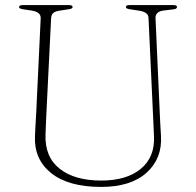

<svg xmlns="http://www.w3.org/2000/svg" viewBox="-20 -720 770 755"><path d="M581 -284 564 -649.5Q563.5 -672.5 527 -678L491 -683.5Q480.5 -685 477.8 -687.5Q475 -690 475 -692.5Q475 -700 489 -700H662Q676 -700 676 -692.5Q676 -689.5 673 -686.8Q670 -684 660 -683L626.5 -679Q606.5 -677 598.8 -668.8Q591 -660.5 591.5 -649L608 -281Q609 -257 610.2 -234Q611.5 -211 613 -186Q618.5 -97 556.5 -41Q494.5 15 378 15Q248.5 15 181 -39.5Q113.5 -94 117.5 -184Q118 -200.5 119.5 -226Q121 -251.5 122.5 -277.2Q124 -303 124.5 -321L140 -647.5Q141.5 -673 104 -678.5L71 -683.5Q55 -686 55 -692Q55 -700 69.5 -700H251.5Q265.5 -700 265.5 -692Q265.5 -689.5 262.5 -687.2Q259.5 -685 249.5 -683.5L216.5 -678.5Q198.5 -676 190.2 -669.5Q182 -663 181 -648.5L165 -326Q163 -285.5 161.5 -253.5Q160 -221.5 159 -192Q155.5 -103.5 214.2 -56.8Q273 -10 378 -10Q478 -10 533.8 -56.2Q589.5 -102.5 585.5 -184Q584 -217.5 583 -241Q582 -264.5 581 -284Z"/></svg>

Font: Fraunces 9pt Thin
Style: Regular
Weight: 100
Version: Version 1.000;[b76b70a41]